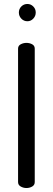

<svg xmlns="http://www.w3.org/2000/svg" viewBox="-20 -947 267 967"><path d="M113 0Q98 0 84.5 -7.5Q71 -15 71 -30V-702Q71 -717 84.5 -724Q98 -731 113 -731Q129 -731 142 -724Q155 -717 155 -702V-30Q155 -15 142 -7.5Q129 0 113 0ZM118 -840Q100 -840 87.5 -853Q75 -866 75 -884Q75 -902 87.5 -914.5Q100 -927 118 -927Q135 -927 147.5 -914.5Q160 -902 160 -884Q160 -866 147.5 -853Q135 -840 118 -840Z"/></svg>

Font: Dosis Medium
Style: Regular
Weight: 500
Designer: EdgarTolentino, PabloImpallari, IginoMarini
Foundry: EdgarTolentino, PabloImpallari, IginoMarini
Version: Version 3.001; ttfautohint (v1.8.2)